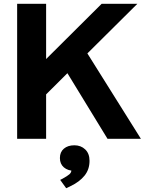

<svg xmlns="http://www.w3.org/2000/svg" viewBox="-20 -723 766 1000"><path d="M69.3 0V-703.1H220.2V-415.5L509.3 -703.1H695.3L435.1 -444.8L713.9 0H540L331.1 -341.8L220.2 -231.4V0ZM324.7 257.3 293.5 213.9 305.2 208Q331.1 193.8 341.6 184.6Q352.1 175.3 352.1 161.6V151.9L366.7 166.5Q333.5 166.5 312.7 148.7Q292 130.9 292 100.1Q292 68.8 312.7 51.3Q333.5 33.7 367.2 33.7Q401.4 33.7 423.8 55.2Q446.3 76.7 446.3 114.3Q446.3 159.7 420.2 191.9Q394 224.1 349.1 245.6Z"/></svg>

Font: Schibsted Grotesk
Style: Bold
Weight: 700
Designer: Bakken & Baeck AS, Henrik Kongsvoll
Foundry: Schibsted ASA
Version: Version 1.100;gftools[0.9.25]